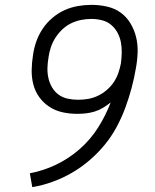

<svg xmlns="http://www.w3.org/2000/svg" viewBox="-20 -763 640 791"><path d="M113 8 103 -49Q160 -60 212 -85Q264 -110 308.5 -149Q353 -188 384.5 -238Q416 -288 436 -341Q421 -329 404.5 -319Q388 -309 370 -303.5Q352 -298 334 -296Q316 -294 298 -294Q267 -294 237.5 -300.5Q208 -307 183.5 -323Q159 -339 142 -362.5Q125 -386 117.5 -414.5Q110 -443 110.5 -474.5Q111 -506 116 -536Q120 -565 129.5 -592Q139 -619 155.5 -644Q172 -669 195.5 -689Q219 -709 245.5 -721Q272 -733 300.5 -738Q329 -743 357 -743Q389 -743 420.5 -736Q452 -729 476.5 -711.5Q501 -694 517 -667.5Q533 -641 540.5 -611Q548 -581 547 -548Q546 -515 540 -483Q533 -441 522 -400Q511 -359 496 -318.5Q481 -278 460 -239Q439 -200 410.5 -165.5Q382 -131 348 -102Q314 -73 276 -51Q238 -29 196.5 -14Q155 1 113 8ZM302 -352Q323 -352 343 -355.5Q363 -359 382.5 -368Q402 -377 419 -391.5Q436 -406 448 -423.5Q460 -441 467 -461Q474 -481 478 -501Q481 -523 481.5 -545.5Q482 -568 478 -589Q474 -610 464 -628.5Q454 -647 438 -660.5Q422 -674 400.5 -679.5Q379 -685 357 -685Q336 -685 315 -681Q294 -677 274 -667.5Q254 -658 237.5 -642.5Q221 -627 209 -608.5Q197 -590 190 -569.5Q183 -549 180 -528Q180 -528 180 -527.5Q180 -527 180 -527Q176 -505 175.5 -483Q175 -461 179.5 -441Q184 -421 194.5 -403Q205 -385 221.5 -373Q238 -361 259 -356.5Q280 -352 302 -352Q302 -352 302 -352Q302 -352 302 -352Z"/></svg>

Font: Iosevka Curly Light Extended
Style: Italic
Weight: 300
Width: 7
Italic angle: -9°
Monospace: yes
Designer: Belleve Invis
Foundry: Belleve Invis
Version: Version 11.1.0; ttfautohint (v1.8.3)